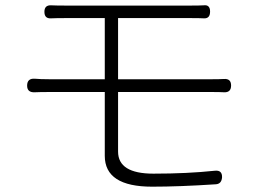

<svg xmlns="http://www.w3.org/2000/svg" viewBox="-20 -705 971 722"><path d="M552 -3Q374 -3 374 -119V-359H166Q130 -359 110 -358Q82 -357 82 -383Q82 -411 111 -409Q131 -407 166 -407H374V-637H231Q190 -637 171 -636Q147 -635 147 -660.5Q147 -686 172 -685Q190 -684 231 -684H462H693Q731 -684 746 -685Q770 -688 770 -661.5Q770 -635 747 -636Q732 -637 693 -637H424V-407H775Q806 -407 822 -408Q849 -410 849 -383.5Q849 -357 823 -358Q807 -359 776 -359H424V-135Q424 -52 557 -52Q685 -52 788 -63Q816 -66 815 -38Q813 -13 791 -12Q654 -3 552 -3Z"/></svg>

Font: GenSenRounded TW L
Style: Regular
Weight: 300
Version: Version 1.501;PS 1;hotconv 16.6.51;makeotf.lib2.5.65220